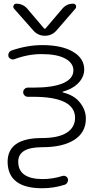

<svg xmlns="http://www.w3.org/2000/svg" viewBox="-20 -796 519 1023"><path d="M203.1 -60.5Q291 -60.5 335.4 -88.9Q379.9 -117.2 379.9 -168Q379.9 -280.3 156.2 -280.3H127.9Q118.2 -280.3 110.8 -287.6Q103.5 -294.9 103.5 -304.7Q103.5 -314.5 110.8 -321.8Q118.2 -329.1 127.9 -329.1H156.2Q262.7 -329.1 316.9 -353Q371.1 -377 371.1 -420.9Q371.1 -460 327.6 -483.9Q284.2 -507.8 201.2 -507.8Q128.9 -507.8 56.6 -480.5Q47.9 -477.5 38.6 -481.4Q29.3 -485.4 25.4 -494.1Q22.5 -503.9 26.9 -513.2Q31.2 -522.5 40 -526.4Q124 -555.7 205.1 -555.7Q308.6 -555.7 368.7 -520.5Q428.7 -485.4 428.7 -425.8Q428.7 -383.8 393.6 -349.6Q364.3 -321.3 314.5 -307.6Q313.5 -307.6 313.5 -306.2Q313.5 -304.7 314.5 -303.7Q373 -289.1 402.3 -253.9Q437.5 -212.9 437.5 -164.1Q437.5 -90.8 376.5 -51.3Q315.4 -11.7 205.1 -11.7Q77.1 -11.7 77.1 65.4Q77.1 157.2 206.1 158.2Q260.7 158.2 312.5 141.6Q321.3 138.7 330.1 143.1Q338.9 147.5 341.8 157.2Q343.8 167 338.9 176.3Q334 185.5 324.2 188.5Q265.6 207 205.1 207Q21.5 207 20.5 65.4Q21.5 -60.5 203.1 -60.5ZM213.9 -645.5Q218.8 -639.6 223.6 -645.5L312.5 -750Q335 -776.4 370.1 -776.4Q379.9 -776.4 384.8 -766.6Q385.7 -762.7 385.7 -759.8Q385.7 -753.9 381.8 -750L280.3 -632.8Q255.9 -605.5 219.2 -605.5Q182.6 -605.5 158.2 -632.8L54.7 -750Q50.8 -754.9 50.8 -759.8Q50.8 -763.7 52.7 -766.6Q56.6 -776.4 66.4 -776.4Q102.5 -776.4 126 -749Z"/></svg>

Font: Gen Jyuu Gothic Light
Style: Regular
Weight: 200
Designer: [Source Han Sans]
Ryoko NISHIZUKA  (kana & ideographs); Paul D. Hunt (Latin, Greek & Cyrillic); Wenlong ZHANG  (bopomofo
Version: Version 1.002.20150607